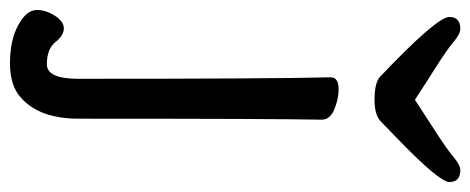

<svg xmlns="http://www.w3.org/2000/svg" viewBox="-304 -476 943 385"><g transform="rotate(90 167.5 -283.5)"><path d="M-5 114Q-5 96 6.5 78Q18 60 32 60Q46 60 59.5 77Q73 94 104 94Q133 94 133 31Q133 -364 130 -475Q130 -491 154 -491Q173 -491 194 -482.5Q215 -474 215 -457Q213 -364 213 30Q213 108 172 145Q148 168 102 168Q56 168 25.5 151.5Q-5 135 -5 114ZM175 -563Q143 -563 130 -573Q9 -688 9 -713Q9 -735 33 -735Q43 -735 59 -721.5Q75 -708 109 -686.5Q143 -665 175 -644Q207 -665 240.5 -686.5Q274 -708 290 -721.5Q306 -735 316 -735Q340 -735 340 -713Q340 -693 252 -608Q232 -589 219 -576Q206 -563 175 -563Z"/></g></svg>

Font: LXGW WenKai Lite Medium
Style: Regular
Weight: 500
Designer: LXGW / Fontworks Inc.
Foundry: LXGW / Fontworks Inc.
Version: Version 1.511; March 25, 2025